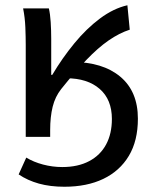

<svg xmlns="http://www.w3.org/2000/svg" viewBox="-20 -521 572 731"><path d="M78 0V-350Q78 -380 76.5 -417Q75 -454 68 -489H166Q171 -468 173 -437Q175 -406 175 -373V-236H179Q217 -300 263 -356Q309 -412 360.5 -450.5Q412 -489 465 -501L474 -408Q434 -395 393.5 -367Q353 -339 309 -293Q265 -247 213 -182Q190 -153 180.5 -114.5Q171 -76 171 -26V0ZM225 190Q171 190 128 178Q85 166 51 143L80 79Q108 96 144 105.5Q180 115 217 115Q277 115 319.5 92.5Q362 70 384 29Q406 -12 406 -68Q406 -142 359.5 -182.5Q313 -223 233 -223L255 -285Q371 -285 438 -229Q505 -173 505 -69Q505 15 470.5 72.5Q436 130 373.5 160Q311 190 225 190Z"/></svg>

Font: Source Sans 3 Medium
Style: Regular
Weight: 500
Designer: Paul D. Hunt
Foundry: Adobe
Version: Version 3.052;hotconv 1.1.0;makeotfexe 2.6.0